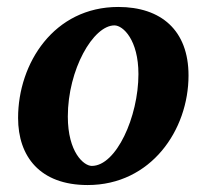

<svg xmlns="http://www.w3.org/2000/svg" viewBox="-20 -520 593 552"><path d="M522 -303C522 -433 443 -500 320 -500C135 -500 32 -338 32 -181C32 -70 95 12 232 12C414 12 522 -146 522 -303ZM378 -307C378 -184 314 -43 244 -43C221 -43 175 -82 175 -185C175 -320 248 -447 309 -447C334 -447 378 -405 378 -307Z"/></svg>

Font: Veleka
Style: Bold Italic
Weight: 700
Italic angle: -12°
Designer: Stefan Peev, Context Ltd, 2016; SIL International, 1997-2014.
Foundry: Stefan Peev, Context Ltd, 2016
Version: Version 5.000